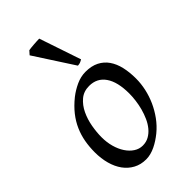

<svg xmlns="http://www.w3.org/2000/svg" viewBox="-225 -782 873 873"><g transform="rotate(-45 211.0 -346.0)"><path d="M326.2 -246.1Q326.2 -320.8 298.8 -360.4Q271.5 -399.9 221.2 -399.9Q186 -399.9 162.1 -379.6Q138.2 -359.4 123.5 -328.6Q108.9 -297.9 102.5 -262Q96.2 -226.1 96.2 -194.8Q96.2 -162.1 104.2 -133.1Q112.3 -104 126.7 -82.3Q141.1 -60.5 160.4 -47.9Q179.7 -35.2 202.1 -35.2Q224.6 -35.2 242.4 -45.2Q260.3 -55.2 274.2 -72Q288.1 -88.9 297.9 -110.6Q307.6 -132.3 314 -155.8Q320.3 -179.2 323.2 -202.6Q326.2 -226.1 326.2 -246.1ZM396 -272.9Q396 -240.2 388.7 -206.8Q381.3 -173.3 367.2 -141.8Q353 -110.4 332.3 -81.8Q311.5 -53.2 284.2 -30.8Q271.5 -20.5 257.3 -11.2Q243.2 -2 228.5 5.1Q213.9 12.2 198.7 16.1Q183.6 20 168.9 20Q134.8 20 108.2 5.6Q81.5 -8.8 63.2 -33.9Q44.9 -59.1 35.4 -93.5Q25.9 -127.9 25.9 -168Q25.9 -203.1 31.7 -235.6Q37.6 -268.1 50.8 -298.3Q64 -328.6 85.9 -356.4Q107.9 -384.3 140.1 -410.2Q165 -429.7 194.8 -443.4Q224.6 -457 254.9 -457Q293 -457 319.8 -443.4Q346.7 -429.7 363.5 -405.3Q380.4 -380.9 388.2 -347.2Q396 -313.5 396 -272.9ZM280.8 -511.2Q271 -505.4 265.1 -503.4Q259.3 -501.5 250.5 -501L128.4 -689.5L144 -707Q149.9 -708 158.9 -709Q168 -710 178 -710.7Q188 -711.4 197.3 -711.9Q206.5 -712.4 212.9 -712.4Z"/></g></svg>

Font: Gentium Basic
Style: Italic
Weight: 400
Italic angle: -8°
Designer: J. Victor Gaultney and Annie Olsen
Foundry: SIL International
Version: Version 1.102; 2013; Maintenance release